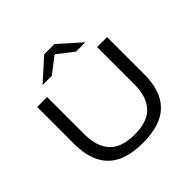

<svg xmlns="http://www.w3.org/2000/svg" viewBox="-213 -1044 1252 1252"><g transform="rotate(-45 413.5 -418.0)"><path d="M414 15Q248.5 15 170 -64Q91.5 -143 91.5 -295V-639H183V-296Q183 -182.5 238.2 -122.2Q293.5 -62 414 -62Q534 -62 589 -122.2Q644 -182.5 644 -296V-639H736V-295Q736 -143 657.8 -64Q579.5 15 414 15ZM367 -849.5H461.5L609 -717.5V-715H526L416 -800H412.5L302 -715H219.5V-717.5Z"/></g></svg>

Font: Anek Latin Expanded
Style: Regular
Weight: 400
Width: 7
Designer: Yesha Goshar
Foundry: Ek Type
Version: Version 1.003